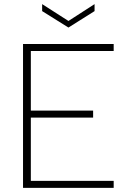

<svg xmlns="http://www.w3.org/2000/svg" viewBox="-20 -914 645 934"><path d="M440 -894V-860L313 -780L185 -860V-894L313 -812ZM533 -666H130V-376H433V-342H130V-34H533V0H92V-700H533Z"/></svg>

Font: Albert Sans ExtraLight
Style: Regular
Weight: 250
Designer: Andreas Rasmussen
Foundry: a.Foundry
Version: Version 1.025